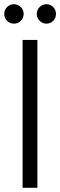

<svg xmlns="http://www.w3.org/2000/svg" viewBox="-29 -889 285 909"><path d="M78 0V-700H148V0ZM37 -777Q18 -777 4.5 -790.5Q-9 -804 -9 -823Q-9 -842 4.5 -855.5Q18 -869 37 -869Q56 -869 69.5 -855.5Q83 -842 83 -823Q83 -804 69.5 -790.5Q56 -777 37 -777ZM191 -777Q172 -777 158.5 -790.5Q145 -804 145 -823Q145 -842 158.5 -855.5Q172 -869 191 -869Q210 -869 223 -855.5Q236 -842 236 -823Q236 -804 223 -790.5Q210 -777 191 -777Z"/></svg>

Font: DM Sans Light
Style: Regular
Weight: 300
Designer: Colophon Foundry, Jonny Pinhorn
Foundry: Colophon Foundry
Version: Version 4.004; ttfautohint (v1.8.4.7-5d5b)